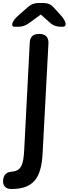

<svg xmlns="http://www.w3.org/2000/svg" viewBox="-99 -1013 458 1284"><path d="M63 -12C58 90 43 130 -21 135C-54 138 -73 152 -78 190V191C-82 227 -63 251 -22 251C123 250 177 181 186 12L225 -724C227 -763 205 -786 166 -786H161C123 -786 102 -767 100 -728ZM0 -834H22C51 -834 72 -842 96 -859L174 -916L234 -862C256 -842 279 -834 309 -834H321C350 -834 345 -869 310 -908L263 -960C242 -984 221 -993 190 -993H161C131 -993 109 -985 87 -965L22 -908C-19 -872 -31 -834 0 -834Z"/></svg>

Font: 寒蝉团圆体 Round
Style: Regular
Weight: 500
Designer: 寒蝉字型
Version: Version 2.700;Glyphs 3.1.1 (3135)